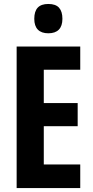

<svg xmlns="http://www.w3.org/2000/svg" viewBox="-20 -949 467 969"><path d="M385 0H64V-714H385V-597H201V-429H372V-312H201V-119H385ZM224 -929Q261 -929 278 -910Q295 -891 295 -854Q295 -818 277 -799.5Q259 -781 224 -781Q189 -781 171 -799.5Q153 -818 153 -854Q153 -892 170.5 -910.5Q188 -929 224 -929Z"/></svg>

Font: Noto Sans Khmer ExtraCondensed
Style: Bold
Weight: 700
Width: 2
Designer: Danh Hong and the Monotype Design Team
Foundry: Monotype Imaging Inc.
Version: Version 2.004